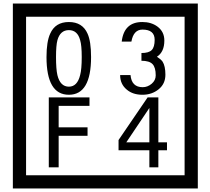

<svg xmlns="http://www.w3.org/2000/svg" viewBox="-20 -980 1195 1090"><path d="M1103 90H53V-960H1103ZM1028 15V-885H128V15ZM497 -656Q497 -442 371 -442Q244 -442 244 -656Q244 -744 265 -789Q294 -855 371 -855Q448 -855 477 -789Q497 -745 497 -656ZM444 -656Q444 -723 435 -752Q420 -809 371 -809Q322 -809 306 -752Q298 -723 298 -656Q298 -587 306 -553Q322 -488 371 -488Q419 -488 435 -554Q444 -587 444 -656ZM919 -556Q919 -504 880.5 -473Q842 -442 789 -442Q734 -442 700 -471Q662 -502 662 -554H721Q727 -485 790 -485Q818 -485 841 -504.5Q864 -524 864 -552Q864 -597 846 -616Q828 -635 783 -635V-679Q825 -679 841.5 -696Q858 -713 858 -754Q858 -812 789 -812Q738 -812 726 -744H671Q684 -855 788 -855Q839 -855 874 -829Q913 -800 913 -750Q913 -685 871 -658Q895 -642 903 -630Q919 -605 919 -556ZM488 -379H313V-257H477V-209H313V-30H257V-427H488ZM928 -127H879V-30H828V-127H653V-185L818 -427H879V-172H928ZM828 -172V-367L697 -172Z"/></svg>

Font: Unicode BMP Fallback SIL
Style: Regular
Weight: 400
Foundry: NRSI, SIL International
Version: Version 5.1 Based on Unicode 5.1